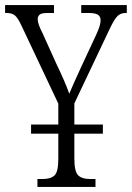

<svg xmlns="http://www.w3.org/2000/svg" viewBox="-25 -734 518 754"><path d="M122 0V-31H142Q174 -31 189 -45Q204 -59 204 -110V-209H97V-245H204V-327L59 -634Q45 -664 33.5 -673.5Q22 -683 1 -683H-5V-714H187V-683H162Q137 -683 130 -676Q123 -669 123 -659Q123 -649 128 -635Q133 -621 141 -606L197 -482Q212 -451 224.5 -422.5Q237 -394 247 -366Q262 -402 291 -465L353 -598Q362 -618 366 -631Q370 -644 370 -654Q370 -670 359 -676.5Q348 -683 323 -683H294V-714H473V-683H468Q449 -683 436.5 -671Q424 -659 406 -621L267 -328V-245H379V-209H267V-112Q267 -60 282 -45.5Q297 -31 328 -31H350V0Z"/></svg>

Font: Noto Serif ExtraCondensed Light
Style: Regular
Weight: 300
Width: 2
Designer: Monotype Design Team
Foundry: Monotype Imaging Inc.
Version: Version 2.014; ttfautohint (v1.8.4.7-5d5b)